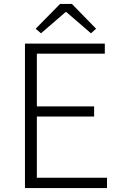

<svg xmlns="http://www.w3.org/2000/svg" viewBox="-20 -949 613 969"><path d="M106 0H520V-52H166V-361H455V-412H166V-678H509V-729H106ZM160 -804 187 -781 311 -888H315L439 -781L465 -804L343 -929H283Z"/></svg>

Font: Noto Sans CJK KR Light
Style: Regular
Weight: 300
Designer: Ryoko NISHIZUKA (kana & ideographs); Paul D. Hunt (Latin, Greek & Cyrillic); Wenlong ZHANG (bopomofo); Sandoll Communica
Foundry: Adobe Systems Incorporated
Version: Version 1.004;PS 1.004;hotconv 1.0.82;makeotf.lib2.5.63406